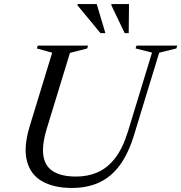

<svg xmlns="http://www.w3.org/2000/svg" viewBox="-20 -921 898 951"><path d="M211 -281.5Q186.5 -199.5 195.2 -147.5Q204 -95.5 245.2 -71Q286.5 -46.5 357.5 -46.5Q415.5 -46.5 464 -67.8Q512.5 -89 550.5 -138.2Q588.5 -187.5 614 -270.5L733 -660.5L651.5 -681L656 -695H858L853.5 -681L768.5 -660L644.5 -254Q616.5 -161.5 573.8 -103.2Q531 -45 472 -17.5Q413 10 335.5 10Q248 10 189.8 -22.5Q131.5 -55 113.5 -122.8Q95.5 -190.5 127 -295.5L238.5 -660L162.5 -681L167 -695H416L412 -681L326.5 -659ZM502 -757H477.5L363.5 -895L364.5 -901H459ZM617.5 -757H597.5L531.5 -895L532 -901H619Z"/></svg>

Font: Newsreader 48pt
Style: Italic
Weight: 400
Italic angle: -17°
Version: Version 1.003